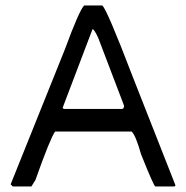

<svg xmlns="http://www.w3.org/2000/svg" viewBox="-20 -676 675 696"><path d="M285.2 -656.2H350.6Q367.2 -643.6 460.9 -398.4L616.2 -3.9L612.3 0H543Q537.1 -2 491.2 -117.2Q471.7 -186.5 457 -199.2H179.7Q162.1 -174.8 108.4 -23.4L93.8 0H26.4L18.6 -7.8L214.8 -496.1Q267.6 -639.6 285.2 -656.2ZM315.4 -570.3 207 -285.2 210.9 -281.2H421.9Q429.7 -281.2 429.7 -293L335.9 -539.1Q321.3 -570.3 315.4 -570.3Z"/></svg>

Font: LaylaThuluth
Style: Regular
Weight: 400
Version: Version 2.0